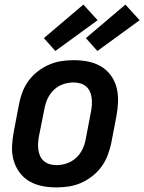

<svg xmlns="http://www.w3.org/2000/svg" viewBox="-20 -804 628 836"><path d="M225 12Q193 12 163 6Q133 0 107.5 -15Q82 -30 64.5 -54Q47 -78 39 -107Q31 -136 32.5 -168Q34 -200 40 -231L63 -351Q68 -378 78 -404Q88 -430 105 -453Q122 -476 145.5 -494Q169 -512 195 -523Q221 -534 247.5 -538Q274 -542 301 -542Q333 -542 363.5 -536Q394 -530 419.5 -515Q445 -500 462.5 -476Q480 -452 487.5 -423Q495 -394 494 -362Q493 -330 487 -299L464 -179Q458 -152 448 -126Q438 -100 421 -77Q404 -54 380.5 -36Q357 -18 331.5 -7Q306 4 279 8Q252 12 225 12ZM227 -85Q248 -85 270.5 -92.5Q293 -100 311 -116.5Q329 -133 339 -154Q349 -175 353 -197L376 -317Q379 -332 380 -347.5Q381 -363 379 -378Q377 -393 371 -406Q365 -419 354.5 -428Q344 -437 329.5 -441Q315 -445 299 -445Q278 -445 255.5 -437.5Q233 -430 215.5 -413.5Q198 -397 188 -376Q178 -355 174 -333L150 -213Q147 -198 146 -182.5Q145 -167 147 -152Q149 -137 155 -124Q161 -111 172 -102Q183 -93 197 -89Q211 -85 227 -85ZM404 -582 354 -638 526 -784 588 -716ZM221 -582 171 -638 343 -784 405 -716Z"/></svg>

Font: Lode
Style: Bold Italic
Weight: 700
Italic angle: -11°
Monospace: yes
Designer: Belleve Invis
Foundry: Belleve Invis
Version: Version 29.2.0; ttfautohint (v1.8.3)